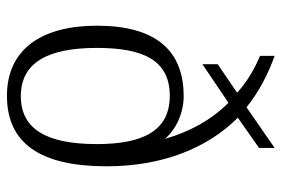

<svg xmlns="http://www.w3.org/2000/svg" viewBox="-149 -652 811 553"><g transform="rotate(90 256.5 -375.5)"><path d="M256 10C392 10 459 -85 459 -277C459 -439 406 -568 319 -655L406 -716V-761L289 -680C244 -716 196 -741 141 -761V-719C181 -702 216 -681 247 -653L165 -597V-553L276 -628C325 -579 359 -518 380 -445C351 -479 303 -499 257 -499C124 -499 54 -417 54 -249C54 -91 121 10 256 10ZM257 -30C160 -30 118 -108 118 -249C118 -382 153 -459 256 -459C359 -459 395 -378 395 -249C395 -106 353 -30 257 -30Z"/></g></svg>

Font: Noto Serif Devanagari SemiCondensed Light
Style: Regular
Weight: 300
Width: 4
Designer: Universal Thirst, Indian Type Foundry and the Monotype Design Team
Foundry: Monotype Imaging Inc.
Version: Version 2.004